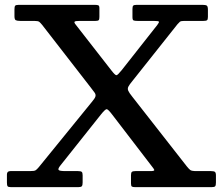

<svg xmlns="http://www.w3.org/2000/svg" viewBox="-20 -770 917 790"><path d="M8.5 -19V-52Q8.5 -66 22.5 -66H103Q121 -66 126.2 -69.2Q131.5 -72.5 139.5 -82L357.5 -350Q370 -364.5 372.5 -372.5Q375 -380.5 369.5 -388.5Q364 -396.5 352.5 -411L153.5 -667.5Q146.5 -676 141.8 -680Q137 -684 120.5 -684H63Q50.5 -684 45 -686.8Q39.5 -689.5 39.5 -703.5V-731.5Q39.5 -743 42.5 -746.5Q45.5 -750 56.5 -750H371Q380.5 -750 384.8 -748Q389 -746 389 -736V-700.5Q389 -690.5 386.2 -687.2Q383.5 -684 373.5 -684H309Q290 -684 287 -680.8Q284 -677.5 292 -668L438.5 -480Q454 -460 459.2 -460.5Q464.5 -461 480.5 -481L627 -667Q635.5 -678 633.8 -681Q632 -684 610.5 -684H545.5Q534 -684 529.5 -686Q525 -688 525 -700V-733Q525 -743.5 528.2 -746.8Q531.5 -750 541.5 -750H814Q826.5 -750 831 -746.8Q835.5 -743.5 835.5 -729.5V-700.5Q835.5 -689.5 831.8 -686.8Q828 -684 817.5 -684H738.5Q724.5 -684 720.2 -680.5Q716 -677 710 -670L525 -437Q512.5 -422 508.2 -413.5Q504 -405 507.8 -396.5Q511.5 -388 524 -372.5L749 -85Q757.5 -74.5 763.2 -70.2Q769 -66 789 -66H848Q859.5 -66 864 -63Q868.5 -60 868.5 -48V-19.5Q868.5 -7.5 865.5 -3.8Q862.5 0 851 0H536Q526 0 522.5 -2.5Q519 -5 519 -15V-49.5Q519 -60 523 -63Q527 -66 537 -66H600Q617 -66 614.5 -71.5Q612 -77 606.5 -83.5L442 -298Q425 -320.5 419 -320.8Q413 -321 395 -298.5L228 -88.5Q218 -76 221 -71Q224 -66 250.5 -66H301Q312 -66 316 -63Q320 -60 320 -49V-19.5Q320 -8 316.8 -4Q313.5 0 302.5 0H25Q14 0 11.2 -3.8Q8.5 -7.5 8.5 -19Z"/></svg>

Font: Besley Medium
Style: Regular
Weight: 500
Designer: Owen Earl
Foundry: indestructible type*
Version: Version 2.001; ttfautohint (v1.8.3)